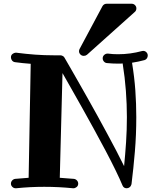

<svg xmlns="http://www.w3.org/2000/svg" viewBox="-20 -1009 861 1038"><path d="M778.8 -709Q778.8 -700.7 774.2 -693.6Q769.5 -686.5 761.2 -684.1Q744.1 -679.7 727.5 -676Q710.9 -672.4 693.8 -669.9Q706.5 -592.8 711.7 -520Q716.8 -447.3 716.8 -376Q716.8 -279.3 709.2 -189.5Q701.7 -99.6 690.9 -13.2Q688 -2.4 680.9 3.2Q673.8 8.8 665 8.8Q648.4 8.8 642.1 -6.8Q628.4 -40 604.7 -88.6Q581.1 -137.2 551.5 -193.1Q522 -249 489 -309.1Q456.1 -369.1 424.6 -425.3Q393.1 -481.4 365.2 -530.5Q337.4 -579.6 317.9 -613.8L303.2 -47.9Q321.8 -46.4 341.1 -44.9Q360.4 -43.5 379.9 -42Q389.6 -40.5 396.2 -33.2Q402.8 -25.9 402.8 -16.1Q402.8 -4.9 394.5 2Q386.2 8.8 377 8.8H375Q335.9 4.9 297.1 2.9Q258.3 1 219.2 1Q180.7 1 142.8 2.9Q105 4.9 66.9 8.8H64.9Q54.2 8.8 46.6 1.2Q39.1 -6.3 39.1 -16.1Q39.1 -25.9 45.7 -33.2Q52.2 -40.5 62 -42Q80.1 -43.5 98.4 -44.9Q116.7 -46.4 134.8 -47.9L146 -664.1Q104 -667 61 -672.9Q51.3 -674.3 45.2 -681.9Q39.1 -689.5 39.1 -699.2Q39.1 -710.9 47.9 -717.5Q56.6 -724.1 64.9 -724.1H67.9Q120.1 -717.3 170.2 -713.6Q220.2 -710 270 -710H306.2Q306.6 -710 309.1 -709.7Q311.5 -709.5 314.7 -708.5Q317.9 -707.5 321.5 -705.1Q325.2 -702.6 328.1 -698.2Q330.1 -694.8 340.8 -676.3Q351.6 -657.7 368.7 -627.9Q385.7 -598.1 408 -559.1Q430.2 -520 455.3 -475.6Q480.5 -431.2 506.8 -383.3Q533.2 -335.4 558.8 -287.8Q584.5 -240.2 608.2 -195.1Q631.8 -149.9 650.9 -110.8Q657.2 -174.8 661.6 -240.7Q666 -306.6 666 -376Q666 -445.3 660.6 -517.6Q655.3 -589.8 643.1 -666Q636.7 -665 630.9 -665Q625 -665 618.2 -665Q589.4 -665 558.1 -668Q548.3 -668.9 541.7 -676.5Q535.2 -684.1 535.2 -693.8Q535.2 -704.6 543.2 -711.9Q551.3 -719.2 561 -719.2H564Q577.6 -717.3 591.1 -716.6Q604.5 -715.8 618.2 -715.8Q651.9 -715.8 684.1 -720.2Q716.3 -724.6 747.1 -732.9Q749 -733.9 753.9 -733.9Q764.6 -733.9 771.7 -726.3Q778.8 -718.8 778.8 -709ZM717.3 -963.9Q717.3 -951.2 708 -943.8L450.2 -712.9Q442.9 -707 433.1 -707Q421.9 -707 414.6 -714.6Q407.2 -722.2 407.2 -731.9Q407.2 -738.8 410.2 -744.1L534.2 -976.1Q542 -988.8 557.1 -988.8H691.4Q702.6 -988.8 710 -981.2Q717.3 -973.6 717.3 -963.9Z"/></svg>

Font: Ribeye
Style: Regular
Weight: 400
Designer: Astigmatic (AOETI)
Foundry: Astigmatic (AOETI)
Version: Version 1.000